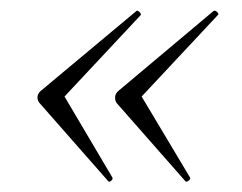

<svg xmlns="http://www.w3.org/2000/svg" viewBox="-20 -385 461 366"><path d="M240 -364Q242 -366 246 -362Q250 -358 248 -356L103 -201L194 -47Q196 -44 192 -40.5Q188 -37 186 -40L55 -189Q51 -194 51.5 -200.5Q52 -207 58 -212ZM387 -364Q390 -366 394 -362Q398 -358 395 -356L250 -201L342 -47Q344 -44 339.5 -40.5Q335 -37 333 -40L202 -189Q199 -194 199.5 -200.5Q200 -207 206 -212Z"/></svg>

Font: Cormorant Garamond Light
Style: Italic
Weight: 300
Italic angle: -10°
Designer: Christian Thalmann (Catharsis Fonts)
Foundry: Catharsis Fonts
Version: Version 4.001